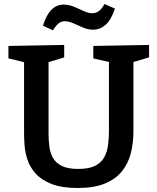

<svg xmlns="http://www.w3.org/2000/svg" viewBox="-20 -926 784 957"><path d="M445 -697 723 -702V-640L645 -617V-271Q645 -213 632 -162Q619 -111 587.5 -72Q556 -33 502.5 -11Q449 11 368 11Q288 11 237 -9Q186 -29 157.5 -61Q129 -93 117 -130Q105 -167 102.5 -201Q100 -235 100 -259V-616L22 -635V-697L300 -702V-640L222 -616V-259Q222 -227 226 -195.5Q230 -164 244 -139Q258 -114 288 -99Q318 -84 370 -84Q423 -84 454 -99.5Q485 -115 499.5 -142Q514 -169 518.5 -202.5Q523 -236 523 -271V-617L445 -635ZM244 -775 194 -798Q212 -854 237.5 -878.5Q263 -903 297 -903Q323 -903 348.5 -892.5Q374 -882 397.5 -871Q421 -860 440 -860Q458 -860 472.5 -870.5Q487 -881 501 -906L553 -883Q534 -827 506.5 -802.5Q479 -778 444 -778Q419 -778 394.5 -788.5Q370 -799 346.5 -809.5Q323 -820 302 -820Q285 -820 272 -809.5Q259 -799 244 -775Z"/></svg>

Font: Bitter SemiBold
Style: Regular
Weight: 600
Designer: Sol Matas, and Bitter project Authors
Foundry: Sol Matas
Version: Version 2.001